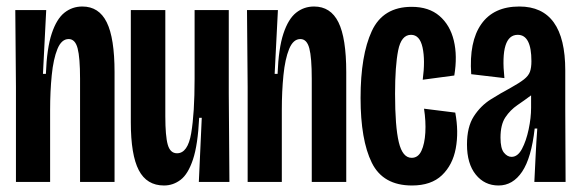

<svg xmlns="http://www.w3.org/2000/svg" viewBox="-20 -559 1782 590"><path d="M29 0V-292L27 -528H122L112 -332H121Q124 -411 139 -456Q154 -501 178 -520Q202 -539 233 -539Q284 -539 308 -490.5Q332 -442 332 -337V0H226V-317Q226 -382 218.5 -410.5Q211 -439 191 -439Q169 -439 156.5 -408.5Q144 -378 139 -328Q134 -278 134 -221V0Z M484 11Q431 11 406.5 -36Q382 -83 382 -183V-528H488V-202Q488 -141 495.5 -114.5Q503 -88 524 -88Q557 -88 567.5 -149.5Q578 -211 578 -317V-528H683V-272L685 0H591L600 -197H592Q588 -114 573 -69Q558 -24 535 -6.5Q512 11 484 11Z M741 0V-292L739 -528H834L824 -332H833Q836 -411 851 -456Q866 -501 890 -520Q914 -539 945 -539Q996 -539 1020 -490.5Q1044 -442 1044 -337V0H938V-317Q938 -382 930.5 -410.5Q923 -439 903 -439Q881 -439 868.5 -408.5Q856 -378 851 -328Q846 -278 846 -221V0Z M1246 11Q1157 11 1122.5 -59Q1088 -129 1088 -258Q1088 -389 1122.5 -463.5Q1157 -538 1245 -538Q1298 -538 1330.5 -510Q1363 -482 1374.5 -434.5Q1386 -387 1376 -327L1279 -314Q1287 -374 1278.5 -413Q1270 -452 1243 -452Q1213 -452 1203.5 -404Q1194 -356 1194 -271Q1194 -170 1205.5 -122Q1217 -74 1245 -74Q1265 -74 1275 -95.5Q1285 -117 1287 -151.5Q1289 -186 1283 -225L1379 -213Q1390 -154 1380.5 -103Q1371 -52 1338 -20.5Q1305 11 1246 11Z M1512 11Q1469 11 1442 -22.5Q1415 -56 1415 -115Q1415 -169 1436 -201.5Q1457 -234 1488 -253.5Q1519 -273 1549 -289Q1576 -304 1590 -315Q1604 -326 1608.5 -338.5Q1613 -351 1613 -371Q1613 -452 1571 -452Q1516 -452 1530 -319L1428 -331Q1421 -431 1459 -485Q1497 -539 1576 -539Q1717 -539 1717 -343V-222Q1717 -166 1717.5 -110.5Q1718 -55 1718 0H1622Q1624 -41 1626 -82Q1628 -123 1631 -164H1623Q1613 -74 1584.5 -31.5Q1556 11 1512 11ZM1552 -77Q1571 -77 1584 -101.5Q1597 -126 1604.5 -161.5Q1612 -197 1612 -228V-266Q1592 -251 1570 -236Q1548 -221 1533 -198.5Q1518 -176 1518 -136Q1518 -103 1528.5 -90Q1539 -77 1552 -77Z"/></svg>

Font: Bricolage Grotesque 96pt Condensed Medium
Style: Regular
Weight: 500
Width: 3
Designer: Mathieu Triay
Foundry: Atelier Triay
Version: Version 1.001; ttfautohint (v1.8.4.7-5d5b);gftools[0.9.33.de